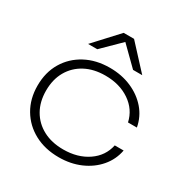

<svg xmlns="http://www.w3.org/2000/svg" viewBox="-180 -928 1048 1087"><g transform="rotate(30 344.5 -385.0)"><path d="M651 -205Q639 -141 597 -92Q555 -43 491.5 -15.5Q428 12 351 12Q261 12 192 -25Q123 -62 84 -128Q45 -194 45 -280Q45 -367 84 -432.5Q123 -498 192 -535Q261 -572 351 -572Q428 -572 491.5 -544.5Q555 -517 597 -468.5Q639 -420 651 -355H593Q576 -431 510 -476Q444 -521 351 -521Q275 -521 219 -491Q163 -461 132 -407Q101 -353 101 -280Q101 -207 132 -153Q163 -99 219 -69Q275 -39 351 -39Q445 -39 511 -84Q577 -129 593 -205ZM318 -782H386L529 -627H469L344 -750H360L235 -627H175Z"/></g></svg>

Font: Unbounded ExtraLight
Style: Regular
Weight: 250
Designer: Luke Prowse, Jean-Baptiste Morizot, Fátima Lázaro, Florian Runge
Foundry: NaN
Version: Version 1.701;gftools[0.9.28.dev5+ged2979d]